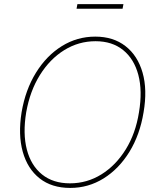

<svg xmlns="http://www.w3.org/2000/svg" viewBox="-20 -918 787 948"><path d="M688.9 -363.6Q670.8 -252.5 619 -168.3Q567.1 -84.2 491.7 -37.1Q416.2 9.9 326.7 9.9Q235.4 9.9 175.6 -37.3Q115.8 -84.5 92.3 -168.7Q68.9 -252.8 86.6 -363.6Q105.5 -474.8 157.5 -558.9Q209.5 -643.1 285.2 -690.2Q360.8 -737.2 450.3 -737.2Q539.4 -737.2 599.6 -690.3Q659.8 -643.5 683.9 -559.5Q708.1 -475.5 688.9 -363.6ZM666.2 -363.6Q683.9 -469.5 663 -548.3Q642 -627.1 587.9 -670.8Q533.7 -714.5 451.7 -714.5Q368.3 -714.5 297.2 -670.5Q226.2 -626.4 177 -547.4Q127.8 -468.4 109.4 -363.6Q92 -258.2 112.6 -179.3Q133.2 -100.5 187.7 -56.6Q242.2 -12.8 325.3 -12.8Q409.8 -12.8 481 -57.2Q552.2 -101.6 601 -180.6Q649.9 -259.6 666.2 -363.6ZM589.5 -897.7 585.2 -875H358L362.2 -897.7Z"/></svg>

Font: Inter UI Thin
Style: Italic
Weight: 100
Italic angle: -9.39999°
Designer: Rasmus Andersson
Foundry: rsms
Version: 3.2;8d6f07862